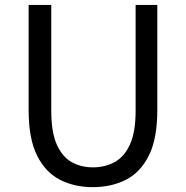

<svg xmlns="http://www.w3.org/2000/svg" viewBox="-20 -753 761 786"><path d="M359.9 13.2Q285.6 13.2 226.1 -16.8Q166.5 -46.9 131.8 -116Q97.2 -185.1 97.2 -303.2V-732.9H189.9V-299.8Q189.9 -211.4 212.6 -160.9Q235.4 -110.4 273.9 -89.1Q312.5 -67.9 359.9 -67.9Q409.2 -67.9 448.7 -89.1Q488.3 -110.4 511.7 -160.9Q535.2 -211.4 535.2 -299.8V-732.9H624V-303.2Q624 -185.1 589.4 -116Q554.7 -46.9 494.9 -16.8Q435.1 13.2 359.9 13.2Z"/></svg>

Font: `nÑOS CN Regular
Style: Regular
Weight: 400
Designer: Ryoko NISHIZUKA ¬âXZm¬º[P (kana & ideographs); Paul D. Hunt (Latin, Greek & Cyrillic); Wenlong ZHANG _ e¬á¬ü¬ô (bopomof
Foundry: Adobe Systems Incorporated
Version: Version 1.004;PS 1.004;hotconv 1.0.82;makeotf.lib2.5.63406